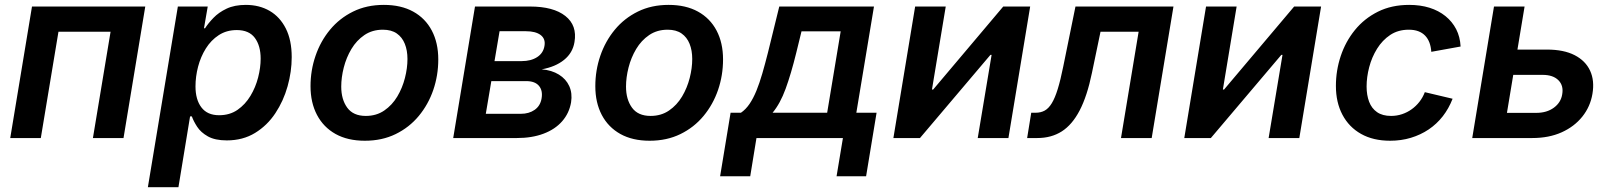

<svg xmlns="http://www.w3.org/2000/svg" viewBox="-20 -573 6688 797"><path d="M583 -545.9 492.7 0H365.7L439 -441.4H222.7L149.4 0H22.5L112.8 -545.9Z M593.8 204.1 718.3 -545.9H842.3L826.7 -455.6H831.1Q844.2 -476.1 866 -498.8Q887.7 -521.5 920.7 -537.1Q953.6 -552.7 1000.5 -552.7Q1056.6 -552.7 1099.4 -527.8Q1142.1 -502.9 1166.5 -454.6Q1190.9 -406.2 1190.9 -335.9Q1190.9 -275.9 1173.8 -214.8Q1156.7 -153.8 1123 -103Q1089.4 -52.2 1038.8 -21.2Q988.3 9.8 921.4 9.8Q872.6 9.8 843 -6.8Q813.5 -23.4 798.3 -46.9Q783.2 -70.3 776.4 -89.8H769L720.7 204.1ZM889.6 -94.7Q933.6 -94.7 965.8 -116.9Q998 -139.2 1019.5 -174.8Q1041 -210.4 1051.5 -251.5Q1062 -292.5 1062 -329.6Q1062 -383.3 1037.8 -415.8Q1013.7 -448.2 962.9 -448.2Q920.4 -448.2 888.2 -427.2Q856 -406.2 834.5 -371.8Q813 -337.4 802.2 -296.1Q791.5 -254.9 791.5 -214.4Q791.5 -159.2 816.2 -127Q840.8 -94.7 889.6 -94.7Z M1494.6 11.2Q1423.3 11.2 1373 -16.8Q1322.8 -44.9 1295.9 -95.9Q1269 -147 1269 -215.3Q1269 -280.8 1289.8 -341.3Q1310.5 -401.9 1349.9 -449.5Q1389.2 -497.1 1445.6 -524.9Q1502 -552.7 1573.2 -552.7Q1644.5 -552.7 1695.1 -524.9Q1745.6 -497.1 1772.5 -446Q1799.3 -395 1799.3 -326.2Q1799.3 -260.3 1778.6 -199.7Q1757.8 -139.2 1718.3 -91.6Q1678.7 -43.9 1622.3 -16.4Q1565.9 11.2 1494.6 11.2ZM1498.5 -91.8Q1542.5 -91.8 1575.2 -114.3Q1607.9 -136.7 1629.2 -172.4Q1650.4 -208 1660.9 -249.3Q1671.4 -290.5 1671.4 -328.1Q1671.4 -363.8 1660.4 -391.1Q1649.4 -418.5 1627 -434.1Q1604.5 -449.7 1569.3 -449.7Q1525.4 -449.7 1492.7 -427.5Q1460 -405.3 1438.7 -369.6Q1417.5 -334 1407 -292.7Q1396.5 -251.5 1396.5 -213.4Q1396.5 -160.2 1421.4 -126Q1446.3 -91.8 1498.5 -91.8Z M1861.3 0 1951.7 -545.9H2180.2Q2277.3 -545.9 2326.9 -506.6Q2376.5 -467.3 2364.7 -398.4Q2357.4 -353.5 2321.5 -324.5Q2285.6 -295.4 2228.5 -285.2Q2270.5 -281.7 2300 -263.4Q2329.6 -245.1 2343 -215.6Q2356.4 -186 2350.6 -148.4Q2342.8 -103 2313.5 -69.6Q2284.2 -36.1 2236.3 -18.1Q2188.5 0 2125.5 0ZM1996.6 -100.6H2142.1Q2175.8 -100.6 2199.2 -116.9Q2222.7 -133.3 2228 -163.6Q2233.9 -196.8 2217.3 -216.6Q2200.7 -236.3 2164.6 -236.3H2019.5ZM2032.7 -319.3H2145Q2184.1 -319.3 2209.7 -335.9Q2235.4 -352.5 2240.2 -382.8Q2245.1 -411.6 2224.4 -427.5Q2203.6 -443.4 2163.1 -443.4H2053.7Z M2676.8 11.2Q2605.5 11.2 2555.2 -16.8Q2504.9 -44.9 2478 -95.9Q2451.2 -147 2451.2 -215.3Q2451.2 -280.8 2471.9 -341.3Q2492.7 -401.9 2532 -449.5Q2571.3 -497.1 2627.7 -524.9Q2684.1 -552.7 2755.4 -552.7Q2826.7 -552.7 2877.2 -524.9Q2927.7 -497.1 2954.6 -446Q2981.4 -395 2981.4 -326.2Q2981.4 -260.3 2960.7 -199.7Q2939.9 -139.2 2900.4 -91.6Q2860.8 -43.9 2804.4 -16.4Q2748 11.2 2676.8 11.2ZM2680.7 -91.8Q2724.6 -91.8 2757.3 -114.3Q2790 -136.7 2811.3 -172.4Q2832.5 -208 2843 -249.3Q2853.5 -290.5 2853.5 -328.1Q2853.5 -363.8 2842.5 -391.1Q2831.5 -418.5 2809.1 -434.1Q2786.6 -449.7 2751.5 -449.7Q2707.5 -449.7 2674.8 -427.5Q2642.1 -405.3 2620.8 -369.6Q2599.6 -334 2589.1 -292.7Q2578.6 -251.5 2578.6 -213.4Q2578.6 -160.2 2603.5 -126Q2628.4 -91.8 2680.7 -91.8Z M2969.2 158.7 3012.7 -105H3055.7Q3075.7 -118.7 3091.3 -141.6Q3106.9 -164.6 3119.9 -196.3Q3132.8 -228 3144.3 -267.6Q3155.8 -307.1 3167.5 -353.5L3214.8 -545.9H3607.9L3534.7 -105H3618.7L3575.2 158.7H3452.6L3479 0H3120.1L3094.2 158.7ZM3187 -105H3413.6L3469.7 -442.9H3307.1L3285.2 -353.5Q3263.7 -266.1 3241.2 -204.6Q3218.8 -143.1 3187 -105Z M4166 0H4038.6L4096.2 -345.2H4091.3L3798.8 0H3688.5L3778.8 -545.9H3905.8L3848.6 -201.2H3853.5L4144.5 -545.9H4256.3Z M4243.7 0 4260.7 -105H4278.8Q4300.3 -105 4316.7 -114Q4333 -123 4346.2 -144.8Q4359.4 -166.5 4370.8 -203.6Q4382.3 -240.7 4393.6 -296.9L4444.3 -545.9H4851.1L4760.7 0H4633.3L4706.5 -441.4H4548.3L4512.7 -270.5Q4492.7 -173.8 4461.7 -114.5Q4430.7 -55.2 4387.5 -27.6Q4344.2 0 4285.6 0Z M5373.5 0H5246.1L5303.7 -345.2H5298.8L5006.3 0H4896L4986.3 -545.9H5113.3L5056.2 -201.2H5061L5352.1 -545.9H5463.9Z M5750.5 11.2Q5680.2 11.2 5629.9 -17.1Q5579.6 -45.4 5552.5 -96.7Q5525.4 -147.9 5525.4 -216.3Q5525.4 -280.3 5545.4 -340.3Q5565.4 -400.4 5604.2 -448.2Q5643.1 -496.1 5699.7 -524.4Q5756.3 -552.7 5829.6 -552.7Q5876 -552.7 5914.1 -540.8Q5952.1 -528.8 5980.2 -506.1Q6008.3 -483.4 6024.7 -451.7Q6041 -419.9 6043 -379.9L5921.4 -357.9Q5919.9 -379.4 5913.6 -396.2Q5907.2 -413.1 5895.8 -425Q5884.3 -437 5867.4 -443.4Q5850.6 -449.7 5828.1 -449.7Q5783.7 -449.7 5751 -428Q5718.3 -406.2 5696.3 -370.8Q5674.3 -335.4 5663.6 -294.2Q5652.8 -252.9 5652.8 -213.9Q5652.8 -178.2 5663.3 -150.6Q5673.8 -123 5696.3 -107.4Q5718.8 -91.8 5754.4 -91.8Q5778.3 -91.8 5800 -99.1Q5821.8 -106.4 5839.8 -119.4Q5857.9 -132.3 5872.1 -150.4Q5886.2 -168.5 5894.5 -190.4L6009.8 -163.1Q5994.1 -122.6 5969 -90.3Q5943.8 -58.1 5910.4 -35.6Q5877 -13.2 5836.7 -1Q5796.4 11.2 5750.5 11.2Z M6240.2 -367.2H6401.4Q6471.2 -367.2 6516.4 -344Q6561.5 -320.8 6580.6 -279.5Q6599.6 -238.3 6590.3 -183.6Q6581.5 -130.4 6548.3 -88.9Q6515.1 -47.4 6462.4 -23.7Q6409.7 0 6340.3 0H6091.3L6181.6 -545.9H6308.6L6235.4 -104.5H6357.4Q6400.9 -104.5 6430.2 -126Q6459.5 -147.5 6464.8 -181.6Q6471.2 -217.8 6449 -240Q6426.8 -262.2 6383.8 -262.2H6222.7Z"/></svg>

Font: Inter SemiBold
Style: Italic
Weight: 600
Italic angle: -9.3988°
Designer: Rasmus Andersson
Foundry: rsms
Version: Version 4.001;git-66647c0bb